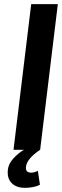

<svg xmlns="http://www.w3.org/2000/svg" viewBox="-20 -720 298 923"><path d="M18 95Q21 67 44.5 41.5Q68 16 95 0H45L130 -700H258L173 0Q139 23 123 43Q107 63 105 81Q101 110 130 110Q137 110 145 108Q153 106 162 101L172 168Q157 176 137.5 179.5Q118 183 100 183Q58 183 35.5 159.5Q13 136 18 95Z"/></svg>

Font: Haskoy Bold
Style: Italic
Weight: 700
Designer: Ertekin Erdin
Foundry: Ertekin Erdin
Version: Version 2.000; ttfautohint (v1.8.4.7-5d5b)